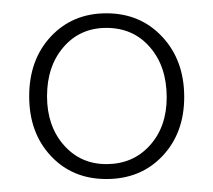

<svg xmlns="http://www.w3.org/2000/svg" viewBox="-20 -730 329 296"><path d="M144 -709.5Q196.5 -709.5 230.2 -673.2Q264 -637 264 -580.5Q264 -525 230.5 -489.5Q197 -454 144 -454Q91.5 -454 58.2 -489.8Q25 -525.5 25 -581.5Q25 -638 58.5 -673.8Q92 -709.5 144 -709.5ZM144 -687Q103.5 -687 78 -657.5Q52.5 -628 52.5 -581.5Q52.5 -536 78.2 -506.5Q104 -477 144 -477Q185 -477 211 -505.8Q237 -534.5 237 -580Q237 -627.5 211.2 -657.2Q185.5 -687 144 -687Z"/></svg>

Font: Fraunces 144pt S100 Thin
Style: Regular
Weight: 100
Version: Version 1.000; ttfautohint (v1.8.3)